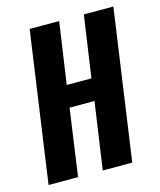

<svg xmlns="http://www.w3.org/2000/svg" viewBox="-94 -660 608 729"><g transform="rotate(-15 210.0 -295.5)"><path d="M7 0 91 -591H207L172 -349H269L304 -591H420L336 0H220L258 -263H160L123 0Z"/></g></svg>

Font: Alumni Sans Thin
Style: Bold Italic
Weight: 700
Italic angle: -8°
Version: Version 1.016